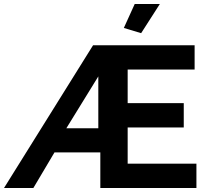

<svg xmlns="http://www.w3.org/2000/svg" viewBox="-45 -935 1031 955"><path d="M657 -770 750 -915H625L571 -796ZM418 -710 -25 0H121L226 -177H454V0H932V-121H590V-301H869V-422H590V-589H923V-710ZM444 -297H285L444 -555Z"/></svg>

Font: FIGSv2-sans-serif
Style: Bold
Weight: 700
Designer: Matt McInerney, Pablo Impallari, Rodrigo Fuenzalida,Mirko Velimirovic
Foundry: Matt McInerney, Pablo Impallari, Rodrigo Fuenzalida
Version: Version 4.021;hotconv 1.0.109;makeotfexe 2.5.65596